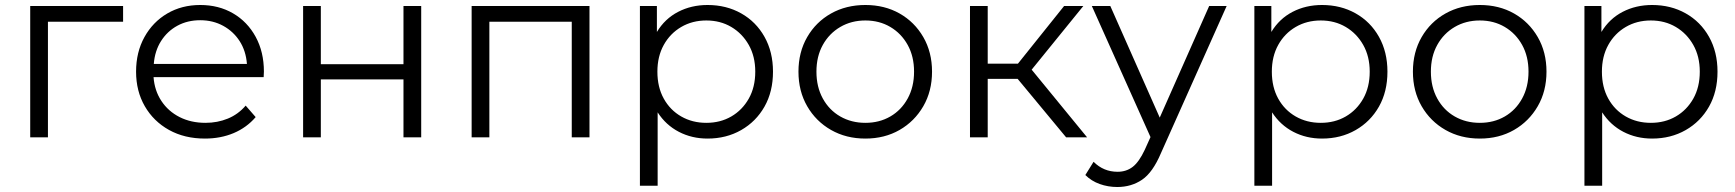

<svg xmlns="http://www.w3.org/2000/svg" viewBox="-20 -550 6951 769"><path d="M101 0V-526H473V-463H172V0Z M801 5Q719 5 657 -29.5Q595 -64 560 -124.5Q525 -185 525 -263Q525 -341 558.5 -401.5Q592 -462 650 -496Q708 -530 782 -530Q856 -530 913.5 -496.5Q971 -463 1004 -402.5Q1037 -342 1037 -263Q1037 -258 1036.5 -252.5Q1036 -247 1036 -241H595Q599 -187 626.5 -145.5Q654 -104 699.5 -81Q745 -58 803 -58Q851 -58 892.5 -75Q934 -92 964 -127L1004 -81Q968 -39 916 -17Q864 5 801 5ZM596 -294H969Q965 -346 940 -385Q915 -424 874 -446.5Q833 -469 782 -469Q731 -469 690.5 -447Q650 -425 625 -385.5Q600 -346 596 -294Z M1194 0V-526H1265V-293H1596V-526H1667V0H1596V-232H1265V0Z M1869 0V-526H2341V0H2270V-463H1940V0Z M2814 5Q2751 5 2699 -22Q2647 -49 2614 -100V194H2543V-526H2611V-422Q2643 -475 2696 -502.5Q2749 -530 2814 -530Q2889 -530 2948.5 -496.5Q3008 -463 3042 -402.5Q3076 -342 3076 -263Q3076 -183 3042 -123Q3008 -63 2948.5 -29Q2889 5 2814 5ZM2809 -58Q2865 -58 2909 -83.5Q2953 -109 2979 -155Q3005 -201 3005 -263Q3005 -324 2979 -370Q2953 -416 2909 -442Q2865 -468 2809 -468Q2753 -468 2708.5 -442Q2664 -416 2638.5 -370Q2613 -324 2613 -263Q2613 -201 2638.5 -155Q2664 -109 2708.5 -83.5Q2753 -58 2809 -58Z M3446 5Q3369 5 3308.5 -29.5Q3248 -64 3213 -124.5Q3178 -185 3178 -263Q3178 -341 3213 -401.5Q3248 -462 3308.5 -496Q3369 -530 3446 -530Q3523 -530 3583 -496Q3643 -462 3678 -401.5Q3713 -341 3713 -263Q3713 -185 3678 -124.5Q3643 -64 3583 -29.5Q3523 5 3446 5ZM3446 -58Q3502 -58 3546 -83.5Q3590 -109 3615.5 -155.5Q3641 -202 3641 -263Q3641 -324 3615.5 -370Q3590 -416 3546 -442Q3502 -468 3446 -468Q3390 -468 3345.5 -442Q3301 -416 3275.5 -370Q3250 -324 3250 -263Q3250 -202 3275.5 -155.5Q3301 -109 3345.5 -83.5Q3390 -58 3446 -58Z M4250 0 4056 -234H3936V0H3865V-526H3936V-295H4057L4242 -526H4319L4112 -271L4334 0Z M4455 199Q4418 199 4384.5 187Q4351 175 4327 151L4360 98Q4400 138 4456 138Q4491 138 4516.5 118.5Q4542 99 4565 50L4588 -1L4353 -526H4427L4625 -79L4823 -526H4893L4630 63Q4597 141 4554 170Q4511 199 4455 199Z M5275 5Q5212 5 5160 -22Q5108 -49 5075 -100V194H5004V-526H5072V-422Q5104 -475 5157 -502.5Q5210 -530 5275 -530Q5350 -530 5409.5 -496.5Q5469 -463 5503 -402.5Q5537 -342 5537 -263Q5537 -183 5503 -123Q5469 -63 5409.5 -29Q5350 5 5275 5ZM5270 -58Q5326 -58 5370 -83.5Q5414 -109 5440 -155Q5466 -201 5466 -263Q5466 -324 5440 -370Q5414 -416 5370 -442Q5326 -468 5270 -468Q5214 -468 5169.5 -442Q5125 -416 5099.5 -370Q5074 -324 5074 -263Q5074 -201 5099.5 -155Q5125 -109 5169.5 -83.5Q5214 -58 5270 -58Z M5907 5Q5830 5 5769.5 -29.5Q5709 -64 5674 -124.5Q5639 -185 5639 -263Q5639 -341 5674 -401.5Q5709 -462 5769.5 -496Q5830 -530 5907 -530Q5984 -530 6044 -496Q6104 -462 6139 -401.5Q6174 -341 6174 -263Q6174 -185 6139 -124.5Q6104 -64 6044 -29.5Q5984 5 5907 5ZM5907 -58Q5963 -58 6007 -83.5Q6051 -109 6076.5 -155.5Q6102 -202 6102 -263Q6102 -324 6076.5 -370Q6051 -416 6007 -442Q5963 -468 5907 -468Q5851 -468 5806.5 -442Q5762 -416 5736.5 -370Q5711 -324 5711 -263Q5711 -202 5736.5 -155.5Q5762 -109 5806.5 -83.5Q5851 -58 5907 -58Z M6597 5Q6534 5 6482 -22Q6430 -49 6397 -100V194H6326V-526H6394V-422Q6426 -475 6479 -502.5Q6532 -530 6597 -530Q6672 -530 6731.5 -496.5Q6791 -463 6825 -402.5Q6859 -342 6859 -263Q6859 -183 6825 -123Q6791 -63 6731.5 -29Q6672 5 6597 5ZM6592 -58Q6648 -58 6692 -83.5Q6736 -109 6762 -155Q6788 -201 6788 -263Q6788 -324 6762 -370Q6736 -416 6692 -442Q6648 -468 6592 -468Q6536 -468 6491.5 -442Q6447 -416 6421.5 -370Q6396 -324 6396 -263Q6396 -201 6421.5 -155Q6447 -109 6491.5 -83.5Q6536 -58 6592 -58Z"/></svg>

Font: Montserrat
Style: Regular
Weight: 400
Designer: Julieta Ulanovsky
Foundry: Julieta Ulanovsky
Version: Version 9.000; ttfautohint (v1.8.4.7-5d5b)